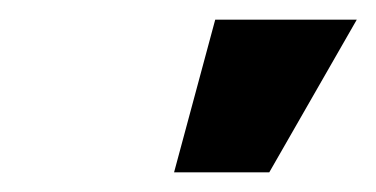

<svg xmlns="http://www.w3.org/2000/svg" viewBox="-20 -754 384 196"><path d="M157.7 -578.1 199.7 -733.9H344.2L254.9 -578.1Z"/></svg>

Font: Inter Display ExtraBold
Style: Italic
Weight: 800
Italic angle: -9.39999°
Designer: Rasmus Andersson
Foundry: rsms
Version: Version 4.000;git-a52131595